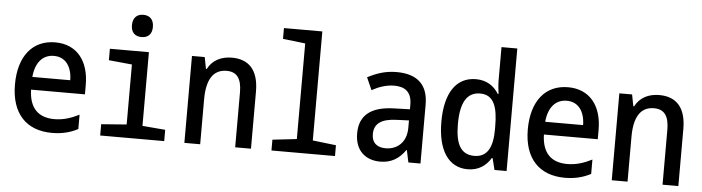

<svg xmlns="http://www.w3.org/2000/svg" viewBox="-47 -971 4335 1186"><g transform="rotate(5 2120.0 -378.0)"><path d="M300 10C362 10 414 -3 461 -28V-117C413 -93 365 -76 308 -76C209 -76 152 -130 149 -245H483V-303C483 -455 405 -549 273 -549C132 -549 47 -444 47 -268C47 -89 141 10 300 10ZM385 -324H150C158 -414 203 -465 272 -465C343 -465 384 -410 385 -324Z M800 -628C840 -628 865 -651 865 -696C865 -743 839 -766 800 -766C761 -766 735 -743 735 -696C735 -651 760 -628 800 -628ZM599 0H996V-70L854 -82V-539H612V-468L756 -454V-82L599 -70Z M1121 0H1219V-278C1219 -399 1258 -466 1343 -466C1407 -466 1436 -425 1436 -341V0H1534V-354C1534 -489 1472 -550 1368 -550C1301 -550 1247 -522 1219 -467H1214L1200 -539H1121Z M1661 0H2055V-67L1910 -84V-760H1672V-693L1811 -677V-84L1661 -67Z M2336 10C2403 10 2452 -19 2491 -75H2494L2510 0H2585V-366C2585 -491 2515 -550 2390 -550C2318 -550 2264 -530 2210 -502L2244 -425C2285 -448 2333 -465 2382 -465C2447 -465 2491 -437 2491 -356V-328L2392 -325C2254 -321 2179 -267 2179 -152C2179 -45 2244 10 2336 10ZM2362 -75C2313 -75 2276 -98 2276 -156C2276 -220 2320 -253 2416 -256L2491 -259V-214C2491 -118 2429 -75 2362 -75Z M2878 10C2946 10 2992 -24 3021 -72H3026L3044 0H3119V-760H3021V-558C3021 -530 3024 -498 3028 -470H3023C2995 -516 2949 -549 2882 -549C2758 -549 2691 -446 2691 -269C2691 -92 2759 10 2878 10ZM2912 -76C2829 -76 2794 -137 2794 -263C2794 -395 2832 -463 2915 -463C3001 -463 3025 -387 3025 -268V-249C3025 -142 2994 -76 2912 -76Z M3480 10C3542 10 3594 -3 3641 -28V-117C3593 -93 3545 -76 3488 -76C3389 -76 3332 -130 3329 -245H3663V-303C3663 -455 3585 -549 3453 -549C3312 -549 3227 -444 3227 -268C3227 -89 3321 10 3480 10ZM3565 -324H3330C3338 -414 3383 -465 3452 -465C3523 -465 3564 -410 3565 -324Z M3771 0H3869V-278C3869 -399 3908 -466 3993 -466C4057 -466 4086 -425 4086 -341V0H4184V-354C4184 -489 4122 -550 4018 -550C3951 -550 3897 -522 3869 -467H3864L3850 -539H3771Z"/></g></svg>

Font: Noto Sans Mono Condensed Medium
Style: Regular
Weight: 500
Width: 3
Designer: Monotype Design Team
Foundry: Monotype Imaging Inc.
Version: Version 2.014